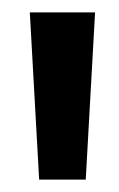

<svg xmlns="http://www.w3.org/2000/svg" viewBox="-20 -755 191 309"><path d="M43 -466 28 -735H133L118 -466Z"/></svg>

Font: League Gothic
Style: Regular
Weight: 400
Designer: The League of Moveable Type
Version: Version 1.560;PS 001.560;hotconv 1.0.56;makeotf.lib2.0.21325